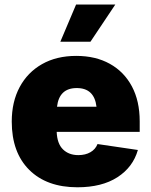

<svg xmlns="http://www.w3.org/2000/svg" viewBox="-20 -792 646 822"><path d="M311.5 9.8Q180.2 9.8 105.2 -64.7Q30.3 -139.2 30.3 -271.5Q30.3 -356 64.2 -419.2Q98.1 -482.4 160.2 -517.6Q222.2 -552.7 306.6 -552.7Q389.2 -552.7 450.2 -518.8Q511.2 -484.9 544.7 -422.1Q578.1 -359.4 578.1 -272.5V-227.5H222.7Q224.6 -176.8 249.8 -152.3Q274.9 -127.9 315.4 -127.9Q345.7 -127.9 367.2 -140.4Q388.7 -152.8 397.5 -175.3L570.3 -149.9Q549.3 -76.2 482.7 -33.2Q416 9.8 311.5 9.8ZM224.1 -335H393.1Q383.8 -415 308.6 -415Q233.4 -415 224.1 -335ZM238.3 -613.3 305.7 -772.5H473.6L367.2 -613.3Z"/></svg>

Font: Inter Black
Style: Regular
Weight: 900
Designer: Rasmus Andersson
Foundry: rsms
Version: Version 4.000;git-a52131595